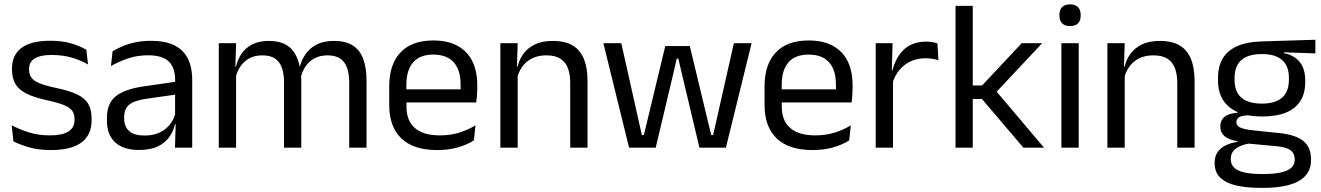

<svg xmlns="http://www.w3.org/2000/svg" viewBox="-20 -690 6173 897"><path d="M218.4 11.1Q159.5 11.1 115.6 -1.8Q71.7 -14.6 42.5 -29.7L34.8 -104.5Q71.4 -85.3 115.2 -71.4Q159 -57.5 214.3 -57.5Q271 -57.5 299.6 -75.6Q328.2 -93.7 328.2 -129.2V-134.5Q328.2 -157.4 317.3 -172.5Q306.3 -187.7 278.4 -199.2Q250.4 -210.7 198.9 -221.8Q137.4 -235.3 101.9 -253.5Q66.4 -271.8 51.3 -298.9Q36.1 -326.1 36.1 -365.1V-369.7Q36.1 -433.3 80.7 -466.5Q125.2 -499.6 214.3 -499.6Q271.9 -499.6 314.2 -486.7Q356.5 -473.7 383.5 -457.3L391.2 -388.9Q358.4 -407.8 316.4 -420.5Q274.4 -433.1 222.1 -433.1Q184.1 -433.1 160.6 -425.3Q137.2 -417.5 126.5 -403.2Q115.8 -388.8 115.8 -368.9V-365.1Q115.8 -343 126.5 -327.7Q137.2 -312.3 164.4 -301.1Q191.6 -289.8 239.9 -279.6Q302.3 -266.8 339.1 -249.5Q375.8 -232.2 391.9 -205.2Q407.9 -178.3 407.9 -136.3V-128Q407.9 -59.1 360.1 -24Q312.2 11.1 218.4 11.1Z M878 0H797.4L801 -118.6L797.9 -131.1V-286.5L798.3 -314.9Q798.3 -374.3 768.2 -403Q738 -431.7 672.4 -431.7Q620.2 -431.7 576.4 -416.5Q532.6 -401.3 498.4 -381.5L506 -450.4Q525.1 -462 551.4 -473.3Q577.7 -484.7 611.3 -492Q644.9 -499.3 685.3 -499.3Q737.8 -499.3 774.6 -486.6Q811.4 -473.9 834.2 -449.9Q857 -425.8 867.5 -392Q878 -358.1 878 -316.2ZM629.4 10.7Q556.9 10.7 518.3 -24.6Q479.6 -60 479.6 -125.7V-140Q479.6 -207.4 521.3 -240.7Q563 -274.1 654.2 -286.9L808.5 -309.2L812.9 -249.8L664 -228.6Q608.2 -220.7 584.2 -201.4Q560.1 -182 560.1 -144.5V-136.6Q560.1 -97.9 583.9 -77.4Q607.7 -56.8 655.1 -56.8Q696.9 -56.8 726.9 -71.4Q756.9 -86 775.4 -110.5Q794 -135.1 800.5 -165.2L813.2 -109.8H797.7Q790.6 -77.8 771.3 -50.3Q752.1 -22.8 717.5 -6.1Q682.9 10.7 629.4 10.7Z M1692.3 0H1611.4V-305.7Q1611.4 -344.2 1601.7 -372.4Q1592.1 -400.7 1569.9 -416.1Q1547.7 -431.4 1510.1 -431.4Q1474.6 -431.4 1448.5 -417.1Q1422.4 -402.7 1406.4 -378.3Q1390.4 -353.9 1384 -322.9L1371.5 -380.5H1381.6Q1389.6 -411.8 1408.7 -438.8Q1427.7 -465.9 1460.1 -482.4Q1492.4 -498.9 1540.5 -498.9Q1594.9 -498.9 1628.2 -477.5Q1661.6 -456 1677 -414.7Q1692.3 -373.5 1692.3 -314.5ZM1083 0H1002.1V-488.2H1083L1079.4 -370.8L1083 -366.1ZM1387.5 0H1306.9V-305.6Q1306.9 -344.1 1297.3 -372.4Q1287.6 -400.7 1265.5 -416.1Q1243.4 -431.4 1205.8 -431.4Q1170 -431.4 1144 -417Q1117.9 -402.5 1101.9 -377.8Q1086 -353 1079.5 -321.5L1064.7 -378.9H1082.7Q1089.9 -412.1 1108.5 -439.3Q1127.2 -466.5 1158.7 -482.7Q1190.3 -498.9 1235.9 -498.9Q1303.6 -498.9 1338.7 -464.1Q1373.9 -429.2 1383 -361.9Q1385.3 -352 1386.4 -340.3Q1387.5 -328.6 1387.5 -317.1Z M2023.1 11.1Q1911.6 11.1 1855 -43.4Q1798.4 -97.8 1798.4 -199.7V-286.6Q1798.4 -389.4 1851.1 -445.1Q1903.7 -500.9 2004.5 -500.9Q2072.4 -500.9 2118.1 -475.7Q2163.7 -450.4 2186.7 -403.9Q2209.6 -357.4 2209.6 -293V-274.8Q2209.6 -259.1 2208.4 -243Q2207.2 -226.9 2205 -211.4H2130.7Q2131.5 -235.6 2131.7 -257.1Q2131.9 -278.6 2131.9 -296.4Q2131.9 -341 2117.6 -371.8Q2103.4 -402.6 2075.2 -418.8Q2046.9 -435 2004.5 -435Q1941.4 -435 1910 -398.5Q1878.6 -362.1 1878.6 -294.1V-247.4L1879 -237.5V-190.8Q1879 -160.4 1888 -135.9Q1897 -111.3 1916.1 -93.8Q1935.3 -76.2 1965 -66.8Q1994.8 -57.5 2036.2 -57.5Q2083.3 -57.5 2124.3 -70Q2165.3 -82.6 2201.4 -104.2L2193.8 -34Q2161.6 -13.5 2118.4 -1.2Q2075.3 11.1 2023.1 11.1ZM2187.9 -211.4H1841.1V-272.7H2187.9Z M2724.9 0H2644V-303.7Q2644 -343 2633.2 -371.5Q2622.5 -399.9 2598.2 -415.7Q2573.8 -431.4 2532.1 -431.4Q2493.6 -431.4 2465.3 -417Q2437 -402.5 2419.5 -377.8Q2402 -353 2395 -321.5L2380.5 -378.9H2398.2Q2405.8 -412.1 2425.8 -439.3Q2445.8 -466.5 2479.6 -482.7Q2513.4 -498.9 2562.5 -498.9Q2620.7 -498.9 2656.2 -477.1Q2691.8 -455.2 2708.3 -413.8Q2724.9 -372.3 2724.9 -312.6ZM2398.5 0H2317.6V-488.2H2398.5L2394.9 -371.1L2398.5 -366.3Z M3043.4 0H2919L2798.9 -488.2H2882.6L2978.7 -58.9H2988L3088.1 -474.9H3202.6L3302.7 -58.9H3311.6L3408.5 -488.2H3491.4L3371.3 0H3247.7L3165.2 -347.1L3149 -416.4H3141.6L3125.8 -347Z M3776.6 11.1Q3665.1 11.1 3608.5 -43.4Q3551.9 -97.8 3551.9 -199.7V-286.6Q3551.9 -389.4 3604.6 -445.1Q3657.2 -500.9 3758 -500.9Q3825.9 -500.9 3871.6 -475.7Q3917.2 -450.4 3940.2 -403.9Q3963.1 -357.4 3963.1 -293V-274.8Q3963.1 -259.1 3961.9 -243Q3960.7 -226.9 3958.5 -211.4H3884.2Q3885 -235.6 3885.2 -257.1Q3885.4 -278.6 3885.4 -296.4Q3885.4 -341 3871.1 -371.8Q3856.9 -402.6 3828.7 -418.8Q3800.4 -435 3758 -435Q3694.9 -435 3663.5 -398.5Q3632.1 -362.1 3632.1 -294.1V-247.4L3632.5 -237.5V-190.8Q3632.5 -160.4 3641.5 -135.9Q3650.5 -111.3 3669.6 -93.8Q3688.8 -76.2 3718.5 -66.8Q3748.3 -57.5 3789.7 -57.5Q3836.8 -57.5 3877.8 -70Q3918.8 -82.6 3954.9 -104.2L3947.3 -34Q3915.1 -13.5 3871.9 -1.2Q3828.8 11.1 3776.6 11.1ZM3941.4 -211.4H3594.6V-272.7H3941.4Z M4148.2 -298.3 4129.7 -360.9 4149.7 -361.9Q4165.4 -424 4204.4 -459.8Q4243.4 -495.6 4307.9 -495.6Q4324.2 -495.6 4336.9 -493.1Q4349.6 -490.6 4359.4 -487.2L4364.4 -408.3Q4352.2 -412.7 4336.8 -415.2Q4321.4 -417.7 4303.2 -417.7Q4248 -417.7 4207.2 -387.1Q4166.5 -356.6 4148.2 -298.3ZM4152 0H4071.1V-488.2H4150L4146 -344L4152 -338Z M4857.8 0H4761.2L4567.8 -227.4H4516.5V-290.7H4568.2L4753.2 -488.2H4848.8L4627.6 -252.4V-271.8ZM4524.6 0H4444.1V-662.5H4524.6Z M5019.6 0H4938.7V-488.2H5019.6ZM4979.2 -568.2Q4954.2 -568.2 4941.8 -581.2Q4929.4 -594.3 4929.4 -617.7V-620.2Q4929.4 -643.5 4941.8 -656.6Q4954.2 -669.6 4979.2 -669.6Q5004.2 -669.6 5016.5 -656.6Q5028.9 -643.5 5028.9 -620.2V-617.7Q5028.9 -593.9 5016.5 -581Q5004.2 -568.2 4979.2 -568.2Z M5560.9 0H5480V-303.7Q5480 -343 5469.2 -371.5Q5458.5 -399.9 5434.2 -415.7Q5409.8 -431.4 5368.1 -431.4Q5329.6 -431.4 5301.3 -417Q5273 -402.5 5255.5 -377.8Q5238 -353 5231 -321.5L5216.5 -378.9H5234.2Q5241.8 -412.1 5261.8 -439.3Q5281.8 -466.5 5315.6 -482.7Q5349.4 -498.9 5398.5 -498.9Q5456.7 -498.9 5492.2 -477.1Q5527.8 -455.2 5544.3 -413.8Q5560.9 -372.3 5560.9 -312.6ZM5234.5 0H5153.6V-488.2H5234.5L5230.9 -371.1L5234.5 -366.3Z M5876.7 -145.8Q5777 -145.8 5723.6 -189.3Q5670.3 -232.8 5670.3 -314.2V-326.3Q5670.3 -376.9 5691 -414.4Q5711.8 -451.9 5757.3 -473.2Q5802.9 -494.5 5876.6 -496.6L6125.3 -504.3V-440.5L5978.3 -445.6L5978.2 -441.8Q6012.7 -434.8 6034.5 -417.8Q6056.4 -400.9 6067.1 -375.3Q6077.8 -349.8 6077.8 -315.9V-305.2Q6077.8 -227.3 6026.9 -186.6Q5975.9 -145.8 5876.7 -145.8ZM5873.1 122.9H5884.7Q5929.7 122.9 5961.8 116.3Q5993.8 109.7 6011.3 95.1Q6028.8 80.6 6028.8 56.3V54.7Q6028.8 26.5 6008.7 11.7Q5988.6 -3.1 5939.7 -7.3L5801.6 -20.1L5824.4 -21Q5796.5 -16.8 5775.2 -7.9Q5754 0.9 5742 15.6Q5730 30.3 5730 52.4V53.5Q5730 79.2 5747.4 94.6Q5764.8 109.9 5796.9 116.4Q5829.1 122.9 5873.1 122.9ZM5883.1 187.7H5868.4Q5802.7 187.7 5754.7 176.4Q5706.8 165 5680.7 139.7Q5654.6 114.4 5654.6 72.2V70.2Q5654.6 40.2 5668.8 20.1Q5683 0.1 5707.4 -11.5Q5731.7 -23.2 5761.4 -27L5761.1 -30.2Q5720 -37.1 5700.6 -54.2Q5681.1 -71.3 5681.1 -99V-99.5Q5681.1 -118.3 5689.7 -131.8Q5698.3 -145.3 5716.2 -153.3Q5734.1 -161.3 5761.5 -163.3V-173.3L5854.3 -150L5816.6 -151.2Q5782.4 -150.7 5769.4 -142.7Q5756.3 -134.8 5756.3 -119.7V-119.2Q5756.3 -102.4 5774.8 -93.9Q5793.3 -85.4 5838.1 -80.7L5956.3 -68.4Q6034 -60.3 6069.5 -31.1Q6105 -1.9 6105 55.2V57.6Q6105 103.2 6078 132Q6051.1 160.8 6001.4 174.2Q5951.8 187.7 5883.1 187.7ZM5875.6 -205.9Q5917.3 -205.9 5945.2 -218.3Q5973.2 -230.7 5987.4 -255.4Q6001.6 -280.1 6001.6 -315.8V-328Q6001.6 -363.2 5987.7 -387.5Q5973.8 -411.9 5946.4 -424.6Q5919 -437.4 5877.6 -437.4H5874.6Q5829.5 -437.4 5801.4 -423.7Q5773.2 -410 5760.4 -385.3Q5747.7 -360.6 5747.7 -327.4V-316.1Q5747.7 -280.2 5761.8 -255.5Q5775.9 -230.8 5804.4 -218.3Q5832.8 -205.9 5875.6 -205.9Z"/></svg>

Font: Anek Kannada Medium
Style: Regular
Weight: 500
Designer: Vaishnavi Murthy, Maithili Shingre (Kannada) & Yesha Goshar (Latin)
Foundry: Ek Type
Version: Version 1.003